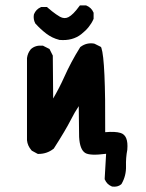

<svg xmlns="http://www.w3.org/2000/svg" viewBox="-20 -563 540 712"><path d="M393.6 127.9Q376.5 120.6 369.1 103.5L368.2 101.6V99.1L373.5 7.3Q314 15.1 296.4 4.4Q275.9 -7.8 273.4 -55.2L272 -169.4Q255.9 -145 243.2 -119.6Q223.1 -80.1 180.2 -13.2L179.2 -11.7L177.7 -10.7Q153.8 7.8 123 7.8H120.6L118.2 6.8L98.6 -3.9L97.2 -4.9L96.2 -6.3Q89.4 -14.2 85.2 -23.4Q81.1 -32.7 80.1 -43V-43.5V-43.9V-346.7V-347.2V-347.7Q82.5 -366.2 94.2 -380.4L94.7 -380.9L95.2 -381.3Q111.8 -396 137.7 -393.6H139.6L141.1 -392.6L160.6 -382.8L163.6 -381.3L165 -378.4L174.8 -358.9L175.8 -356.9V-354.5L177.2 -197.8Q199.7 -236.3 217.8 -276.4Q243.2 -333.5 276.9 -387.2L277.8 -388.7L279.3 -389.6Q301.3 -405.8 328.6 -401.4L330.1 -400.9L331.5 -400.4L351.1 -390.6L354.5 -388.7L356 -385.3Q371.6 -339.4 370.1 -72.8Q407.2 -76.2 427.7 -69.8Q456.5 -60.5 452.1 -8.8V-8.3V-7.8Q446.3 22.5 447.3 53.2Q448.2 88.4 431.2 118.2L430.2 119.6L428.7 121.1Q416 131.3 396.5 128.9L395 128.4ZM198.7 -415.5Q173.3 -421.9 151.4 -438.5Q140.6 -446.8 130.9 -455.8Q121.1 -464.8 111.8 -475.1L110.8 -476.1L110.4 -477.1Q103 -491.7 105.5 -508.3L106 -509.3V-510.3Q113.8 -528.8 130.9 -536.1L132.8 -537.1H134.8H150.4H154.3L156.7 -534.7Q165 -527.3 172.9 -521.2Q180.7 -515.1 188 -510Q195.3 -504.9 202.1 -501Q218.8 -491.7 233.9 -499.5Q251.5 -508.8 273.4 -539.1L276.4 -543H281.2H296.9H298.8L300.3 -542.5Q318.8 -534.7 326.2 -517.6L327.1 -515.6V-513.7V-495.1V-493.2L326.2 -491.2Q319.8 -476.6 308.8 -462.9Q297.9 -449.2 281.7 -436.5Q249 -410.6 200.2 -415H199.7Z"/></svg>

Font: NaikaiFont
Style: Bold
Weight: 700
Version: Version 1.89